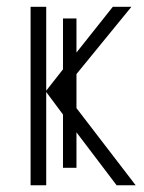

<svg xmlns="http://www.w3.org/2000/svg" viewBox="-20 -550 428 570"><path d="M167 -51.8V-210L117.2 -276.9V0H70.8V-529.8H117.2V-280.8L167 -344.2V-495.1H207V-394L314.9 -529.8H370.1L207 -330.1V-229L382.8 0H326.2L207 -157.2V-51.8Z"/></svg>

Font: Germano
Style: Regular
Weight: 300
Width: 3
Foundry: Ascender Corporation
Version: Version 1.10; ttfautohint (v1.5)